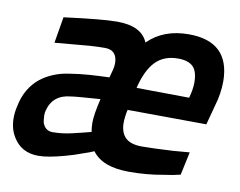

<svg xmlns="http://www.w3.org/2000/svg" viewBox="-63 -593 856 686"><g transform="rotate(10 365.0 -249.5)"><path d="M444 11Q347 11 310 -40Q295 -33 270 -25Q241 -14 211 -6Q150 11 115 11Q53 11 23 -39Q5 -68 5 -107Q5 -128 10 -149Q17 -185 32.5 -211Q48 -237 69 -254Q90 -271 116.5 -282Q143 -293 172 -297Q209 -303 245 -305.5Q281 -308 317 -309L325 -339Q328 -351 328 -361Q328 -410 283 -410Q259 -410 228 -408L102 -397L118 -492Q256 -510 310 -510Q399 -510 422 -454Q478 -510 570 -510Q718 -510 720 -367Q720 -321 706 -275L687 -204L401 -206Q395 -179 395 -156Q396 -121 415 -103.5Q434 -86 474 -86Q512 -86 585 -90L646 -95L628 -11Q600 -4 569 0Q509 11 444 11ZM151 -81Q184 -81 219 -89Q254 -97 288 -106Q285 -123 285 -139Q285 -169 299 -227Q211 -221 193 -218Q128 -212 113 -152Q111 -144 111 -135Q112 -113 115 -106Q125 -81 151 -81ZM610 -287Q619 -319 619 -343Q619 -384 601.5 -401Q584 -418 547 -418Q496 -418 465.5 -386.5Q435 -355 419 -289Z"/></g></svg>

Font: Storia Sans SemiBold
Style: Italic
Weight: 600
Italic angle: -13°
Designer: Campivisivi
Foundry: Accademia di Belle Arti di Urbino and students of MA course of Visual design
Version: Version 60.001;May 25, 2020;FontCreator 12.0.0.2522 64-bit